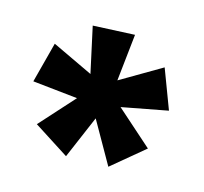

<svg xmlns="http://www.w3.org/2000/svg" viewBox="-73 -819 635 599"><g transform="rotate(-15 244.5 -520.0)"><path d="M207 -301 208 -457 88 -367 26 -487 168 -533 50 -619 145 -715 228 -595 274 -739 394 -677 304 -554 457 -555 435 -421 292 -471 341 -324Z"/></g></svg>

Font: Outfit Thin ExtraBold
Style: Regular
Weight: 800
Version: Version 1.100;gftools[0.9.27]